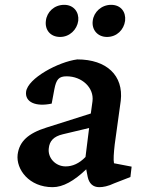

<svg xmlns="http://www.w3.org/2000/svg" viewBox="-20 -766 592 795"><path d="M198 9C241 9 287 -17 337 -65L343 -34C349 -6 365 9 391 9C407 9 428 5 453 -7L520 -33L525 -76L452 -90C449 -105 451 -132 455 -168L480 -349C492 -453 422 -520 300 -520C222 -510 95 -442 88 -386C83 -343 128 -323 194 -337L205 -396C213 -438 224 -450 256 -450C319 -450 370 -403 363 -347L356 -296L173 -238C96 -214 60 -180 53 -126C46 -65 100 9 198 9ZM170 -680C165 -643 188 -613 229 -613C268 -613 299 -643 304 -680C308 -716 285 -746 246 -746C204 -746 174 -716 170 -680ZM182 -152C185 -182 202 -201 240 -210L349 -236L334 -116C308 -89 280 -77 252 -77C209 -77 177 -113 182 -152ZM364 -680C359 -643 384 -613 423 -613C464 -613 493 -643 498 -680C502 -716 481 -746 440 -746C400 -746 368 -716 364 -680Z"/></svg>

Font: TPK Tissa Web SemiBold
Style: Italic
Weight: 600
Italic angle: -7°
Designer: Jacques Le Bailly, Suppakit Chalermlarp | Katatrad Co.,Ltd.
Foundry: Jacques Le Bailly, Cadson Demak Co.,Ltd.
Version: Version 5.000;Glyphs 3.1.2 (3151)